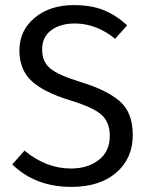

<svg xmlns="http://www.w3.org/2000/svg" viewBox="-20 -720 584 752"><path d="M269 -700Q337 -700 385.5 -680.5Q434 -661 478 -621L431 -568Q357 -628 273 -628Q216 -628 180.5 -601.5Q145 -575 145 -526Q145 -479 176 -452.5Q207 -426 298 -398Q397 -368 448.5 -324Q500 -280 500 -191Q500 -100 435.5 -44Q371 12 259 12Q119 12 28 -76L76 -130Q161 -60 258 -60Q324 -60 367 -93.5Q410 -127 410 -188Q410 -241 378 -270Q346 -299 258 -326Q152 -358 104 -402.5Q56 -447 56 -523Q56 -600 115.5 -650Q175 -700 269 -700Z"/></svg>

Font: FiraGO Book
Style: Regular
Weight: 350
Designer: bBox Type
Foundry: bBox Type GmbH
Version: Version 1.001;PS 001.001;hotconv 1.0.88;makeotf.lib2.5.64775